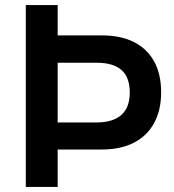

<svg xmlns="http://www.w3.org/2000/svg" viewBox="-20 -739 689 759"><path d="M82 0V-719H208V-599H383Q458 -599 510 -572.5Q562 -546 589.5 -496Q617 -446 617 -374Q617 -304 589.5 -253Q562 -202 509.5 -175Q457 -148 383 -148H208V0ZM208 -255H362Q426 -255 459.5 -284.5Q493 -314 493 -373Q493 -434 460 -462.5Q427 -491 362 -491H208Z"/></svg>

Font: Nunitoga
Style: Bold
Weight: 700
Designer: Vernon Adams
Foundry: Vernon Adams
Version: Version 1.0